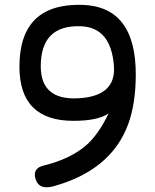

<svg xmlns="http://www.w3.org/2000/svg" viewBox="-20 -760 650 805"><path d="M435.5 -284.7Q389.6 -189.5 334.5 -145Q267.6 -91.3 163.1 -65.9Q113.8 -54.2 129.9 -6.8Q145 37.1 204.1 21Q446.3 -45.9 517.6 -239.7Q548.8 -325.2 549.3 -445.3Q550.3 -734.4 322.3 -739.7Q61.5 -745.6 61.5 -480.5Q61.5 -253.4 287.6 -253.4Q391.6 -253.4 435.5 -284.7ZM303.7 -347.7Q151.4 -341.3 150.9 -481Q150.4 -656.7 319.8 -649.9Q444.3 -645 457.5 -485.8Q468.8 -354.5 303.7 -347.7Z"/></svg>

Font: Comic Relief
Style: Regular
Weight: 400
Designer: Jeff Davis
Foundry: Loudifier
Version: Version 1.200; ttfautohint (v1.8.4.7-5d5b)